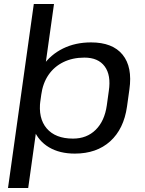

<svg xmlns="http://www.w3.org/2000/svg" viewBox="-20 -760 723 960"><path d="M354 8Q278 8 225 -23.5Q172 -55 148.5 -113Q125 -171 135 -249L142 -295Q153 -373 193 -430Q233 -487 295 -517.5Q357 -548 435 -548Q543 -548 593 -486.5Q643 -425 627 -313L615 -227Q599 -115 531 -53.5Q463 8 354 8ZM149 -740H250L198 -370L121 180H20ZM345 -67Q414 -67 458.5 -111Q503 -155 514 -233L524 -305Q536 -384 503.5 -428Q471 -472 402 -472Q343 -472 297 -449.5Q251 -427 222.5 -385.5Q194 -344 186 -285L182 -258Q170 -169 213.5 -118Q257 -67 345 -67Z"/></svg>

Font: Pathway Extreme 28pt Medium
Style: Italic
Weight: 500
Italic angle: -8°
Designer: Eduardo Rodriguez Tunni
Foundry: Eduardo Rodriguez Tunni
Version: Version 1.001;gftools[0.9.26]